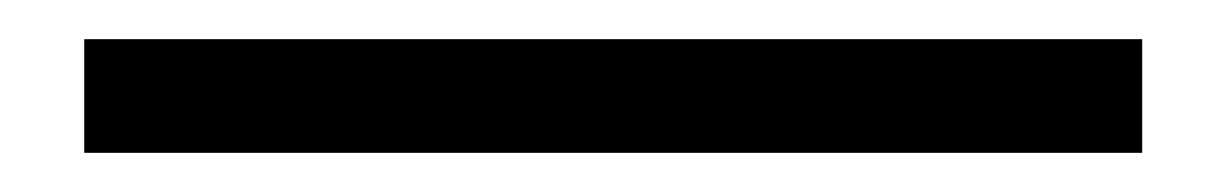

<svg xmlns="http://www.w3.org/2000/svg" viewBox="-20 68 625 98"><path d="M563 146H23V88H563Z"/></svg>

Font: Puffins on Iceburgs
Style: Regular
Weight: 400
Version: Version 1.0